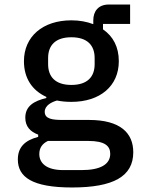

<svg xmlns="http://www.w3.org/2000/svg" viewBox="-20 -618 640 850"><path d="M570 56C570 -29 513 -87 374 -87H258C213 -87 178 -91 178 -123C178 -151 208 -166 232 -173C252 -169 273 -167 296 -167C423 -167 506 -237 506 -347C506 -410 481 -457 436 -488V-512H556V-598H462C415 -598 393 -568 393 -528V-511C364 -522 332 -528 296 -528C169 -528 86 -456 86 -347C86 -272 122 -218 185 -189V-184C130 -171 92 -148 92 -97C92 -58 114 -35 149 -22V-12C92 3 59 32 59 88C59 165 121 212 299 212C482 212 570 163 570 56ZM468 63C468 110 424 135 341 135H260C184 135 154 103 154 64C154 37 167 18 192 6H371C444 6 468 28 468 63ZM296 -242C225 -242 193 -278 193 -334V-361C193 -417 225 -453 296 -453C367 -453 399 -417 399 -361V-334C399 -278 367 -242 296 -242Z"/></svg>

Font: IBM Mono Medium
Style: Regular
Weight: 500
Monospace: yes
Designer: Mike Abbink, Paul van der Laan, Pieter van Rosmalen
Foundry: Bold Monday
Version: Version 2.3